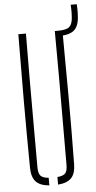

<svg xmlns="http://www.w3.org/2000/svg" viewBox="-62 -967 506 1007"><g transform="rotate(-5 191.5 -463.0)"><path d="M63 -95Q61 -274.5 61.2 -447.8Q61.5 -621 63 -800H103Q102 -680.5 101.8 -564Q101.5 -447.5 101.8 -331Q102 -214.5 102 -95Q102 -64.5 113.5 -51.5Q125 -38.5 156 -36V4Q107.5 0 85.8 -23.5Q64 -47 63 -95ZM202 4V-36Q233 -38.5 244 -51.5Q255 -64.5 255 -95Q255 -214.5 255.5 -331Q256 -447.5 256 -564Q256 -680.5 255 -800H295Q296.5 -621 297 -447.8Q297.5 -274.5 295 -95Q294.5 -47 272.8 -23.5Q251 0 202 4ZM273 -772Q263.5 -772 256 -774L255 -800Q259.5 -800 263.8 -800Q268 -800 273 -800Q317.5 -800 332.8 -814.8Q348 -829.5 350 -863Q351 -877 351.2 -888.5Q351.5 -900 351 -910Q350.5 -920 350 -930H382Q382.5 -918.5 383 -908.2Q383.5 -898 383.2 -887.2Q383 -876.5 382 -864Q379 -814.5 354.2 -793.2Q329.5 -772 273 -772Z"/></g></svg>

Font: Big Shoulders Stencil Text SC Thin
Style: Regular
Weight: 100
Designer: Patric King
Foundry: XO Type Co
Version: Version 2.001